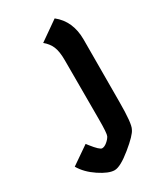

<svg xmlns="http://www.w3.org/2000/svg" viewBox="-335 -626 808 951"><g transform="rotate(-30 69.0 -150.0)"><path d="M218 -388Q218 -388 217 -33Q217 93 202 118Q191 144 126 197Q61 250 28 250Q-5 250 -57 215.5Q-109 181 -135 136L-32 65L-22 78Q15 125 28.5 125Q42 125 57.5 112Q73 99 79.5 86Q86 73 86 -8V-345Q86 -396 74 -424Q62 -452 36 -473L146 -550Q218 -493 218 -388Z"/></g></svg>

Font: Germania One
Style: Regular
Weight: 400
Designer: John Vargas Beltran
Foundry: John Vargas Beltran
Version: Version 1.001